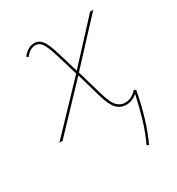

<svg xmlns="http://www.w3.org/2000/svg" viewBox="-149 -504 732 794"><g transform="rotate(-30 217.0 -107.5)"><path d="M392 -36 400 -29Q375 104 332 194L323 189Q345 142 360 92Q375 42 388 -18Q363 3 334 3Q309 3 290.5 -15Q272 -33 257 -84L223 -202L31 0H16L219 -213L188 -316Q173 -366 160.5 -382.5Q148 -399 131 -399Q104 -399 83 -370L75 -377Q101 -409 132 -409Q153 -409 167.5 -390.5Q182 -372 198 -319L227 -222L397 -406H412L231 -211L267 -87Q281 -39 297.5 -23Q314 -7 334 -7Q367 -7 392 -36Z"/></g></svg>

Font: Ysabeau Hairline
Style: Italic
Weight: 100
Italic angle: -12°
Designer: Christian Thalmann (Catharsis Fonts)
Version: Version 0.003